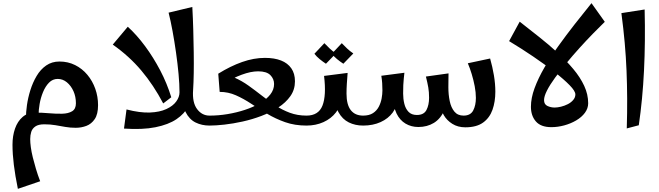

<svg xmlns="http://www.w3.org/2000/svg" viewBox="-20 -794 4168 1214"><path d="M93 400Q76 317 67.5 248.5Q59 180 59 121Q59 65 75 19Q91 -27 123 -54.5Q155 -82 201 -82Q245 -82 290 -78Q335 -74 373.5 -75Q412 -76 436 -90.5Q460 -105 460 -141Q460 -183 444.5 -217.5Q429 -252 403 -273.5Q377 -295 345 -295Q313 -295 290 -271.5Q267 -248 252 -211.5Q237 -175 230.5 -136.5Q224 -98 224 -69L144 -48Q144 -84 150.5 -130Q157 -176 172 -224Q187 -272 211.5 -313.5Q236 -355 272 -380Q308 -405 356 -405Q410 -405 455 -382.5Q500 -360 532.5 -321Q565 -282 582.5 -232.5Q600 -183 600 -129Q600 -72 579 -41Q558 -10 526 2Q494 14 459 14Q424 14 393 8.5Q362 3 330 -2.5Q298 -8 260 -8Q223 -8 203.5 5.5Q184 19 177.5 40Q171 61 171 86Q171 108 175 137.5Q179 167 187.5 201.5Q196 236 207.5 274.5Q219 313 234 352Z M764 19 780 -102Q865 -80 927.5 -82.5Q990 -85 1032 -104.5Q1074 -124 1094.5 -152.5Q1115 -181 1115 -210Q1115 -261 1109 -326Q1103 -391 1093 -461.5Q1083 -532 1071 -597.5Q1059 -663 1046 -714L1196 -750Q1200 -678 1202 -605Q1204 -532 1205 -462Q1206 -392 1205 -331.5Q1204 -271 1201 -225Q1197 -171 1172 -123Q1147 -75 1096 -40.5Q1045 -6 963 10.5Q881 27 764 19ZM1012 -140Q951 -256 874 -347.5Q797 -439 693 -512L788 -625Q845 -573 897.5 -502Q950 -431 993 -349Q1036 -267 1063 -179ZM1305 0Q1256 0 1216.5 -19.5Q1177 -39 1153.5 -85.5Q1130 -132 1130 -213L1201 -225Q1195 -146 1226 -104.5Q1257 -63 1305 -63L1325 -31Z M1305 0V-63Q1361 -63 1418.5 -72.5Q1476 -82 1529 -99.5Q1582 -117 1623.5 -141.5Q1665 -166 1689 -196.5Q1713 -227 1713 -263Q1713 -295 1689.5 -319Q1666 -343 1612 -343Q1566 -343 1508 -321.5Q1450 -300 1386 -261L1360 -328Q1437 -376 1511 -402Q1585 -428 1655 -428Q1715 -428 1757 -411.5Q1799 -395 1822 -362Q1845 -329 1845 -280Q1845 -227 1816 -186Q1787 -145 1739 -114Q1691 -83 1633 -61Q1575 -39 1514 -25.5Q1453 -12 1398.5 -6Q1344 0 1305 0ZM1918 0Q1844 0 1783 -21.5Q1722 -43 1669.5 -74.5Q1617 -106 1568.5 -138Q1520 -170 1471.5 -191.5Q1423 -213 1369 -213L1360 -328Q1415 -324 1462 -303.5Q1509 -283 1551.5 -252.5Q1594 -222 1635.5 -189.5Q1677 -157 1720.5 -128Q1764 -99 1812.5 -81Q1861 -63 1918 -63L1938 -31Z M1918 0V-63Q1994 -63 2019 -126.5Q2044 -190 2029 -314L2178 -333Q2175 -296 2173 -264Q2171 -232 2171 -202L2134 -172Q2134 -122 2104 -83Q2074 -44 2025.5 -22Q1977 0 1918 0ZM2276 0Q2226 0 2185.5 -20Q2145 -40 2120.5 -84Q2096 -128 2096 -202H2171Q2171 -132 2198 -97.5Q2225 -63 2276 -63L2296 -31ZM2041 -391Q2021 -404 2001.5 -420Q1982 -436 1968 -454L2031 -521Q2048 -503 2065 -487Q2082 -471 2104 -456ZM2151 -391Q2131 -404 2111.5 -420Q2092 -436 2078 -454L2141 -521Q2158 -503 2175 -487Q2192 -471 2214 -456Z M2922 11Q2875 11 2840 -11Q2805 -33 2786 -66Q2767 -99 2765 -132L2815 -242Q2815 -196 2823.5 -155Q2832 -114 2853 -88.5Q2874 -63 2911 -63Q2955 -63 2972 -95.5Q2989 -128 2989 -175Q2989 -210 2981.5 -249Q2974 -288 2962.5 -326Q2951 -364 2938 -394L3079 -424Q3094 -371 3103 -317.5Q3112 -264 3112 -214Q3112 -151 3094 -100Q3076 -49 3034.5 -19Q2993 11 2922 11ZM2276 0V-63Q2314 -63 2338 -78.5Q2362 -94 2375 -119Q2388 -144 2393 -171.5Q2398 -199 2398 -222Q2398 -246 2396.5 -268.5Q2395 -291 2391 -315L2537 -334Q2535 -315 2533 -296.5Q2531 -278 2530 -256Q2529 -234 2529 -202L2492 -172Q2492 -122 2463.5 -83Q2435 -44 2386.5 -22Q2338 0 2276 0ZM2625 9Q2580 9 2544 -12.5Q2508 -34 2487.5 -76Q2467 -118 2467 -180L2529 -202Q2529 -169 2536.5 -138Q2544 -107 2563 -87Q2582 -67 2616 -67Q2660 -67 2676.5 -98.5Q2693 -130 2693 -176Q2693 -212 2688 -241Q2683 -270 2673 -310L2816 -330Q2816 -312 2815.5 -294.5Q2815 -277 2815 -242Q2815 -154 2790.5 -98.5Q2766 -43 2723.5 -17Q2681 9 2625 9Z M3466 10Q3400 10 3368.5 -26Q3337 -62 3337 -119Q3337 -174 3360 -236.5Q3383 -299 3422 -366.5Q3461 -434 3510.5 -503Q3560 -572 3614 -641Q3668 -710 3720 -774L3804 -656Q3771 -624 3729.5 -581.5Q3688 -539 3645 -491.5Q3602 -444 3562 -395.5Q3522 -347 3489.5 -302.5Q3457 -258 3438.5 -221.5Q3420 -185 3420 -161Q3420 -134 3441.5 -124Q3463 -114 3487 -114Q3505 -114 3527.5 -119.5Q3550 -125 3570.5 -135.5Q3591 -146 3604.5 -162Q3618 -178 3618 -197Q3618 -218 3582 -255Q3546 -292 3486 -339Q3426 -386 3351.5 -436.5Q3277 -487 3199 -534L3266 -657Q3327 -609 3388.5 -560.5Q3450 -512 3505.5 -461Q3561 -410 3605 -357.5Q3649 -305 3674 -251Q3699 -197 3699 -141Q3699 -109 3678.5 -81Q3658 -53 3623 -32.5Q3588 -12 3547 -1Q3506 10 3466 10Z M3943 18Q3946 -81 3945.5 -170.5Q3945 -260 3941.5 -347Q3938 -434 3930 -523.5Q3922 -613 3909 -711L4056 -734Q4061 -531 4052 -348Q4043 -165 4019 -2Z"/></svg>

Font: Marhey Light
Style: Regular
Weight: 400
Version: Version 1.000